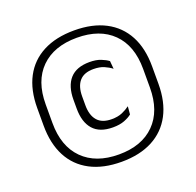

<svg xmlns="http://www.w3.org/2000/svg" viewBox="-118 -774 926 908"><g transform="rotate(-20 345.0 -319.5)"><path d="M345 11Q253 11 188.2 -23Q123.5 -57 89.8 -121.2Q56 -185.5 56 -276.5V-364Q56 -455 89.8 -518.8Q123.5 -582.5 188.2 -616.2Q253 -650 345 -650Q437 -650 501.5 -616.2Q566 -582.5 600 -518.8Q634 -455 634 -364V-276.5Q634 -185.5 600 -121.2Q566 -57 501.5 -23Q437 11 345 11ZM362 -156Q295.5 -156 263 -193Q230.5 -230 230.5 -298.5V-342.5Q230.5 -411 263.2 -447.8Q296 -484.5 362 -484.5Q395.5 -484.5 418.8 -475.2Q442 -466 455.5 -455.5L459 -415.5Q442.5 -428.5 420.8 -437.8Q399 -447 368 -447Q320.5 -447 297.5 -420.2Q274.5 -393.5 274.5 -343.5V-299Q274.5 -248.5 298 -221.5Q321.5 -194.5 369.5 -194.5Q401 -194.5 423 -204Q445 -213.5 461.5 -226L458 -186Q444 -174.5 420.2 -165.2Q396.5 -156 362 -156ZM345 -26Q460.5 -26 525.2 -91Q590 -156 590 -273.5V-367Q590 -484.5 525.2 -548.8Q460.5 -613 345 -613Q229.5 -613 164.5 -548.8Q99.5 -484.5 99.5 -367V-273.5Q99.5 -156 164.5 -91Q229.5 -26 345 -26Z"/></g></svg>

Font: Anek Odia Medium Light
Style: Regular
Weight: 300
Version: Version 1.003